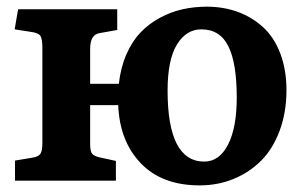

<svg xmlns="http://www.w3.org/2000/svg" viewBox="-20 -541 912 575"><path d="M578.1 14.2Q465.3 14.2 401.9 -51.8Q338.4 -117.7 334 -226.1H250V-109.9Q250 -88.4 255.6 -81.1Q261.2 -73.7 277.8 -69.8L327.1 -59.1V0H24.9V-60.1L77.1 -68.8Q95.7 -71.8 101.3 -80.8Q106.9 -89.8 106.9 -113.8V-397Q106.9 -424.8 100.8 -433.8Q94.7 -442.9 70.8 -445.8L23.9 -453.1L34.2 -513.2H331.1V-451.2L278.8 -441.9Q250 -437.5 250 -395V-290H335.9Q341.3 -338.9 358.6 -378.4Q376 -418 401.1 -444.1Q426.3 -470.2 459 -487.8Q491.7 -505.4 526.6 -513.2Q561.5 -521 599.1 -521Q649.4 -521 692.1 -505.4Q734.9 -489.7 767.8 -459.7Q800.8 -429.7 819.3 -381.1Q837.9 -332.5 837.9 -271Q837.9 -204.6 817.6 -149.9Q797.4 -95.2 762 -59.8Q726.6 -24.4 679.4 -5.1Q632.3 14.2 578.1 14.2ZM591.8 -57.1Q636.7 -57.1 662.8 -107.7Q689 -158.2 689 -249Q689 -352.1 663.8 -402.6Q638.7 -453.1 583 -453.1Q537.6 -453.1 509.8 -407.5Q481.9 -361.8 481.9 -270Q481.9 -57.1 591.8 -57.1Z"/></svg>

Font: Literata Book
Style: Bold
Weight: 700
Designer: Latin by Veronika Burian and Jose Scaglione. Greek by Irene Vlachou. Cyrillic by Vera Evstafieva
Foundry: TypeTogether
Version: Version 2.003;PS 002.003;hotconv 1.0.88;makeotf.lib2.5.64775